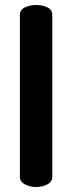

<svg xmlns="http://www.w3.org/2000/svg" viewBox="-20 -751 291 771"><path d="M125 0Q101 0 80.5 -10.5Q60 -21 60 -41V-691Q60 -712 80.5 -721.5Q101 -731 125 -731Q150 -731 170 -721.5Q190 -712 190 -691V-41Q190 -21 170 -10.5Q150 0 125 0Z"/></svg>

Font: Dosis ExtraLight
Style: Bold
Weight: 700
Version: Version 3.001; ttfautohint (v1.8.2)